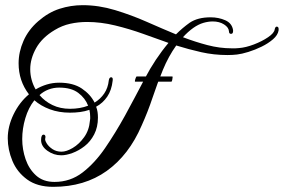

<svg xmlns="http://www.w3.org/2000/svg" viewBox="-20 -656 1098 743"><path d="M186 67Q124 67 85 38.5Q46 10 28 -33.5Q10 -77 10 -121Q10 -167 32.5 -213.5Q55 -260 92 -291Q52 -343 52 -411Q52 -455 71 -498Q90 -541 128 -574Q167 -608 210.5 -622Q254 -636 300 -636Q362 -636 425 -617Q488 -598 548 -571.5Q608 -545 661 -523Q674 -536 687 -547Q700 -558 714 -568Q745 -589 795 -589Q826 -589 852 -577.5Q878 -566 882 -539V-536Q882 -525 874 -525Q866 -525 866 -535Q865 -550 847 -561.5Q829 -573 803 -573Q786 -573 767 -567.5Q748 -562 728 -548Q707 -533 688 -512Q735 -494 782.5 -481.5Q830 -469 877 -469Q884 -469 891 -469Q898 -469 905 -470Q931 -472 962.5 -484Q994 -496 1017.5 -512Q1041 -528 1043 -542Q1045 -553 1051 -553Q1060 -553 1058 -538Q1055 -520 1036.5 -504Q1018 -488 992.5 -475.5Q967 -463 941 -455Q915 -447 897 -445Q888 -444 879 -443.5Q870 -443 860 -443Q808 -443 759 -454Q710 -465 662 -480Q632 -438 610.5 -386Q589 -334 570.5 -278.5Q552 -223 528 -170Q479 -56 393 5.5Q307 67 186 67ZM191 48Q252 48 299.5 11.5Q347 -25 387 -83.5Q427 -142 464 -209Q501 -277 540.5 -352.5Q580 -428 632 -490Q587 -506 534 -525Q481 -544 425.5 -557.5Q370 -571 317 -571Q283 -571 251.5 -564Q220 -557 192 -540Q143 -511 120 -470Q97 -429 97 -388Q97 -367 102.5 -347Q108 -327 118 -310Q138 -322 161 -329Q184 -336 209 -336Q263 -336 296.5 -313.5Q330 -291 346 -259Q369 -273 383.5 -294.5Q398 -316 401 -345Q403 -357 410 -357Q418 -357 416 -344Q412 -307 395 -282Q378 -257 352 -243Q356 -233 357.5 -222.5Q359 -212 359 -201Q359 -164 344.5 -136Q330 -108 307.5 -90.5Q285 -73 260.5 -64Q236 -55 217 -55Q188 -55 163.5 -72.5Q139 -90 139 -114Q139 -135 149 -135Q153 -135 155 -131Q157 -127 155 -120Q153 -114 160.5 -101.5Q168 -89 183 -79Q198 -69 218 -69Q237 -69 261.5 -83.5Q286 -98 305.5 -125Q325 -152 328 -189Q329 -193 329 -196.5Q329 -200 329 -204Q329 -218 326 -231Q309 -225 290 -222.5Q271 -220 251 -220Q208 -220 173 -233Q138 -246 113 -268Q90 -239 78 -198.5Q66 -158 66 -118Q66 -78 79 -40Q92 -2 119.5 23Q147 48 191 48ZM251 -235Q290 -235 321 -247Q310 -276 283 -296.5Q256 -317 209 -317Q187 -317 167.5 -309.5Q148 -302 133 -288Q153 -264 183 -249.5Q213 -235 251 -235ZM503 -340Q502 -340 502 -342Q502 -345 504.5 -352.5Q507 -360 509 -360H647Q648 -360 648 -357Q648 -353 646.5 -346.5Q645 -340 643 -340Z"/></svg>

Font: Gwendolyn
Style: Bold
Weight: 700
Designer: Robert E. Leuschke
Foundry: Robert E. Leuschke
Version: Version 1.010; ttfautohint (v1.8.3)